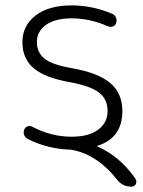

<svg xmlns="http://www.w3.org/2000/svg" viewBox="-20 -576 540 724"><path d="M402.3 -524.4Q412.1 -520.5 417 -510.7Q421.9 -501 418 -490.2Q416 -480.5 406.7 -476.6Q397.5 -472.7 387.7 -476.6Q319.3 -506.8 250 -506.8Q188.5 -506.8 153.8 -482.4Q119.1 -458 119.1 -417Q119.1 -378.9 147 -355.5Q174.8 -332 253.9 -318.4Q351.6 -300.8 396.5 -262.2Q441.4 -223.6 441.4 -157.2Q441.4 -55.7 347.7 -26.4Q346.7 -26.4 346.7 -25.4Q346.7 -24.4 347.7 -23.4Q432.6 13.7 491.2 98.6Q494.1 103.5 494.1 108.4Q494.1 113.3 492.2 118.2Q486.3 127.9 474.6 127.9Q441.4 127.9 419.9 99.6Q388.7 59.6 350.6 32.2Q299.8 -3.9 246.1 -11.7Q161.1 -13.7 85 -51.8Q75.2 -56.6 71.3 -66.4Q67.4 -76.2 71.3 -86.9Q74.2 -95.7 83 -99.1Q91.8 -102.5 100.6 -98.6Q172.9 -60.5 250 -60.5Q314.5 -60.5 350.1 -86.9Q385.7 -113.3 385.7 -157.2Q385.7 -201.2 354.5 -226.1Q323.2 -251 246.1 -265.6Q150.4 -282.2 107.4 -318.4Q64.5 -354.5 64.5 -417Q64.5 -479.5 114.3 -517.6Q164.1 -555.7 250 -555.7Q327.1 -555.7 402.3 -524.4Z"/></svg>

Font: Rounded-L Mgen+ 1m light
Style: Regular
Weight: 200
Designer: [Source Han Sans]
Ryoko NISHIZUKA  (kana & ideographs); Paul D. Hunt (Latin, Greek & Cyrillic); Wenlong ZHANG  (bopomofo
Version: Version 1.059.20150602